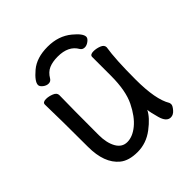

<svg xmlns="http://www.w3.org/2000/svg" viewBox="-187 -805 964 964"><g transform="rotate(-45 295.0 -323.0)"><path d="M485 19Q455 19 442 -27.5Q429 -74 428 -92Q410 -55 358 -15.5Q306 24 244 24Q182 24 148 -4Q86 -55 86 -171Q86 -368 83 -474Q83 -490 107 -490Q126 -490 147 -481.5Q168 -473 168 -456Q166 -368 166 -175Q166 -119 186 -83.5Q206 -48 243 -48Q281 -48 320 -80Q359 -112 389.5 -174Q420 -236 420 -342V-475Q420 -491 445 -491Q465 -491 485.5 -483Q506 -475 506 -458Q494 -385 494 -241Q494 -99 531 -38Q533 -34 533 -26Q533 -16 518 1.5Q503 19 485 19ZM428 -535Q412 -535 404 -548Q375 -599 299 -599Q262 -599 236.5 -588Q211 -577 194 -548Q186 -535 171 -535Q156 -535 142 -546Q128 -557 128 -568Q128 -592 174 -631Q220 -670 298 -670Q375 -670 427 -627Q471 -591 471 -568Q471 -557 456.5 -546Q442 -535 428 -535Z"/></g></svg>

Font: LXGW WenKai TC
Style: Bold
Weight: 700
Designer: LXGW / Fontworks Inc.
Foundry: LXGW / Fontworks Inc.
Version: Version 1.330;April 28, 2024